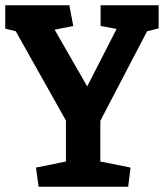

<svg xmlns="http://www.w3.org/2000/svg" viewBox="-22 -711 625 731"><path d="M125 0 115 -73 229 -96V-252L38 -592L-2 -602V-691H242L257 -612L186 -598L310 -382L422 -601L361 -612V-691H582V-603L538 -592L360 -251V-96L475 -73L466 0Z"/></svg>

Font: Kreon Light
Style: Regular
Weight: 300
Designer: Julia Petretta
Foundry: Julia Petretta and Eli Heuer
Version: Version 2.002